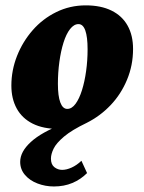

<svg xmlns="http://www.w3.org/2000/svg" viewBox="-20 -463 527 701"><path d="M176.8 217.8Q145.5 217.8 117.2 207Q88.9 196.3 71.3 175.8Q53.7 155.3 53.7 127.9Q53.7 90.8 92.8 55.2Q131.8 19.5 209 -9.8L222.7 6.8Q213.9 6.8 207 7.3Q200.2 7.8 195.3 7.8Q137.7 7.8 99.1 -11.7Q60.5 -31.2 41 -66.9Q21.5 -102.5 21.5 -150.4Q21.5 -206.1 42 -258.3Q62.5 -310.5 99.1 -352.5Q135.7 -394.5 185.5 -418.9Q235.4 -443.4 293 -443.4Q348.6 -443.4 387.2 -424.3Q425.8 -405.3 445.8 -369.6Q465.8 -334 465.8 -284.2Q465.8 -224.6 443.8 -171.9Q421.9 -119.1 383.8 -79.1Q345.7 -39.1 296.9 -14.6Q242.2 11.7 213.9 35.6Q185.5 59.6 175.8 79.6Q166 99.6 166 116.2Q166 137.7 178.7 147.5Q191.4 157.2 207 157.2Q222.7 157.2 241.2 148.9Q259.8 140.6 277.3 124L297.9 168.9Q274.4 192.4 244.1 205.1Q213.9 217.8 176.8 217.8ZM225.6 -65.4Q242.2 -65.4 255.9 -84Q269.5 -102.5 279.3 -133.8Q289.1 -165 294.4 -203.6Q299.8 -242.2 299.8 -283.2Q299.8 -328.1 291.5 -351.6Q283.2 -375 266.6 -375Q250 -375 235.8 -356.9Q221.7 -338.9 211.9 -307.6Q202.1 -276.4 196.8 -237.3Q191.4 -198.2 191.4 -157.2Q191.4 -112.3 200.2 -88.9Q209 -65.4 225.6 -65.4Z"/></svg>

Font: Crimson Pro Black
Style: Italic
Weight: 900
Italic angle: -12°
Designer: Jacques Le Bailly
Foundry: Baron von Fonthausen
Version: Version 1.003